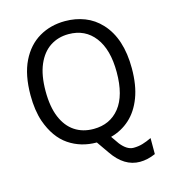

<svg xmlns="http://www.w3.org/2000/svg" viewBox="-118 -734 887 996"><g transform="rotate(-15 326.0 -236.0)"><path d="M511 167Q426.5 167 366 78L320 12Q235.5 12 170.2 -32.2Q105 -76.5 71.5 -171.5Q51 -232 51 -313Q51 -422.5 86.5 -494.8Q122 -567 183.5 -603Q245 -639 323 -639Q379 -639 428 -620Q477 -601 514.5 -560.5Q595 -473.5 595 -313Q595 -222 570.2 -157Q545.5 -92 501.5 -52.2Q457.5 -12.5 399 3L429 46Q462.5 88 497 88Q523.5 88 546.2 81.2Q569 74.5 595 62V148Q552 167 511 167ZM323 -60Q411.5 -60 462.8 -124.5Q514 -189 514 -314Q514 -435.5 463 -502.2Q412 -569 323 -569Q267 -569 224 -540.8Q181 -512.5 156.5 -455.8Q132 -399 132 -313Q132 -229.5 155.5 -173.2Q179 -117 221.8 -88.5Q264.5 -60 323 -60Z"/></g></svg>

Font: Betina Sans
Style: Regular
Weight: 400
Designer: Jonathan Pinhorn (font) & Cristiano Sobral (main changes)
Version: Version 2.001;April 28, 2021;FontCreator 13.0.0.2655 32-bit;